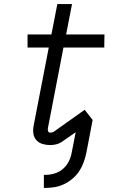

<svg xmlns="http://www.w3.org/2000/svg" viewBox="-20 -699 590 941"><path d="M203 222H195V158H203Q224 158 246.5 151.5Q269 145 287 130Q305 115 316 94Q327 73 331 51L351 -51L282 -3Q270 5 255 8.5Q240 12 226 12Q206 12 188 6.5Q170 1 158 -12.5Q146 -26 143.5 -45Q141 -64 145 -84L219 -466H115V-530H232L261 -679H333L304 -530H492L491 -466H291L215 -72Q213 -64 215.5 -56.5Q218 -49 226 -49Q231 -49 235.5 -50Q240 -51 243 -53L395 -161L434 -111L403 51Q398 74 390 96.5Q382 119 368.5 139.5Q355 160 335.5 176.5Q316 193 294 203.5Q272 214 249 218Q226 222 203 222Z"/></svg>

Font: Lode Term
Style: Italic
Weight: 400
Italic angle: -11°
Monospace: yes
Designer: Belleve Invis
Foundry: Belleve Invis
Version: Version 29.2.0